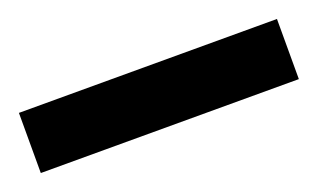

<svg xmlns="http://www.w3.org/2000/svg" viewBox="-29 -753 427 258"><g transform="rotate(-20 184.5 -624.0)"><path d="M0 -581V-667H369V-581Z"/></g></svg>

Font: DM Sans 9pt SemiBold
Style: Regular
Weight: 600
Version: Version 4.004;gftools[0.9.30]